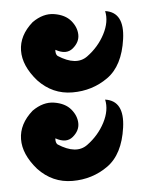

<svg xmlns="http://www.w3.org/2000/svg" viewBox="-20 -410 280 347"><path d="M170 -390Q205 -388 202.5 -339.5Q200 -291 173.5 -268.5Q147 -246 111 -243Q75 -240 47 -265Q20 -291 18 -318.5Q16 -346 39 -370Q58 -386 78 -384.5Q98 -383 109 -372Q120 -361 121.5 -347.5Q123 -334 111.5 -322.5Q100 -311 80 -320Q80 -312 84 -309Q118 -291 137.5 -308Q157 -325 166.5 -348Q176 -371 170 -390ZM170 -230Q205 -228 202.5 -179.5Q200 -131 173.5 -108.5Q147 -86 111 -83Q75 -80 47 -105Q20 -131 18 -158.5Q16 -186 39 -210Q58 -226 78 -224.5Q98 -223 109 -212Q120 -201 121.5 -187.5Q123 -174 111.5 -162.5Q100 -151 80 -160Q80 -152 84 -149Q118 -131 137.5 -148Q157 -165 166.5 -188Q176 -211 170 -230Z"/></svg>

Font: SOV_ThonBuri
Style: Book
Weight: 400
Version: Version 1.00